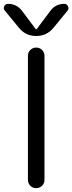

<svg xmlns="http://www.w3.org/2000/svg" viewBox="-47 -977 376 997"><path d="M51 -833 -22 -922Q-31 -932 -25 -944.5Q-19 -957 -5 -957Q40 -957 68 -920L139 -825H141H143L214 -920Q241 -957 287 -957Q300 -957 306 -944.5Q312 -932 304 -922L231 -833Q196 -790 141 -790Q86 -790 51 -833ZM98 -687Q98 -705 110.5 -717.5Q123 -730 141 -730Q159 -730 171.5 -717.5Q184 -705 184 -687V-43Q184 -25 171.5 -12.5Q159 0 141 0Q123 0 110.5 -12.5Q98 -25 98 -43Z"/></svg>

Font: Rounded Mplus 1c
Style: Regular
Weight: 400
Version: Version 1.059.20150529